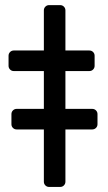

<svg xmlns="http://www.w3.org/2000/svg" viewBox="-20 -739 426 759"><path d="M153.4 -20.6V-227.3H45.8Q37.3 -227.3 31.2 -233.3Q25.2 -239.3 25.2 -247.9V-288Q25.2 -296.5 31.2 -302.6Q37.3 -308.6 45.8 -308.6H153.4V-458.1H34.4Q25.9 -458.1 19.9 -464.1Q13.8 -470.2 13.8 -478.7V-518.8Q13.8 -527.3 19.9 -533.4Q25.9 -539.4 34.4 -539.4H153.4V-698.2Q153.4 -706.7 159.4 -712.7Q165.5 -718.8 174 -718.8H217.7Q226.6 -718.8 232.6 -712.7Q238.6 -706.7 238.6 -698.2V-539.4H333.1Q342 -539.4 348 -533.4Q354 -527.3 354 -518.8V-478.7Q354 -470.2 348 -464.1Q342 -458.1 333.1 -458.1H238.6V-308.6H344.5Q353.3 -308.6 359.4 -302.6Q365.4 -296.5 365.4 -288V-247.9Q365.4 -239.3 359.4 -233.3Q353.3 -227.3 344.5 -227.3H238.6V-20.6Q238.6 -12.1 232.6 -6Q226.6 0 217.7 0H174Q165.5 0 159.4 -6Q153.4 -12.1 153.4 -20.6Z"/></svg>

Font: DeltaSans SemiBold
Style: Regular
Weight: 600
Designer: Rasmus Andersson
Foundry: rsms
Version: Version 3.012